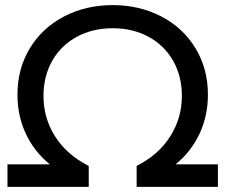

<svg xmlns="http://www.w3.org/2000/svg" viewBox="-20 -728 878 748"><path d="M9.1 -87.7H174.1Q113.6 -136.7 80.8 -206.6Q48 -276.6 48 -359.4Q48 -460.3 96.3 -539.9Q144.6 -619.6 229.6 -663.9Q314.6 -708.1 419 -708.1Q523.4 -708.1 608.4 -663.9Q693.4 -619.6 741.7 -539.9Q790 -460.3 790 -359.4Q790 -276.6 757.2 -206.6Q724.4 -136.7 663.9 -87.7H828.9V0H512.3V-81.6Q597.4 -124.4 643 -196.4Q688.6 -268.4 688.6 -354.3Q688.6 -431.1 654.4 -491.4Q620.1 -551.6 558.5 -584.8Q496.9 -618 419 -618Q341.1 -618 279.5 -584.8Q217.9 -551.6 183.6 -491.4Q149.4 -431.1 149.4 -354.3Q149.4 -267.6 195 -196Q240.6 -124.4 325.7 -81.6V0H9.1Z"/></svg>

Font: iiserrat Thin
Style: Regular
Weight: 100
Designer: Akira Ohta
Foundry: Akira Ohta
Version: Version 1.200;Glyphs 3.3.1 (3343)